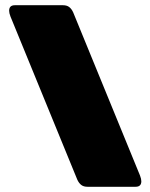

<svg xmlns="http://www.w3.org/2000/svg" viewBox="-20 -715 576 735"><path d="M276 -27 20 -652Q15 -665 15 -674Q15 -695 37 -695H221Q236 -695 245 -688Q254 -681 260 -668L516 -43Q521 -30 521 -21Q521 0 499 0H315Q300 0 291 -7Q282 -14 276 -27Z"/></svg>

Font: Mitr
Style: Bold
Weight: 700
Designer: Thanarat Vachiruckul
Foundry: Cadson Demak
Version: Version 1.002